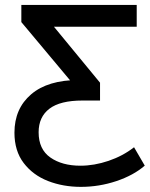

<svg xmlns="http://www.w3.org/2000/svg" viewBox="-20 -550 601 771"><path d="M38 -17.1Q38 -114 105.2 -171.4Q172.4 -228.7 295.9 -228.7H326.6L286.9 -196.9L65.7 -461.3V-530.3H529V-442.7H145.7L164 -482.3L381.7 -217.9V-146.3H311.1Q221.6 -146.3 178.4 -113.4Q135.1 -80.4 135.1 -18.9Q135.1 49.6 182.3 82.5Q229.4 115.4 303 115.4Q358.3 115.4 415.9 95.9Q473.4 76.4 518.3 41.3L561.3 115.1Q516.3 154.1 447.1 177.3Q377.9 200.4 304.9 200.4Q233.4 200.4 172.9 176.9Q112.3 153.3 75.1 104.6Q38 55.9 38 -17.1Z"/></svg>

Font: iiserrat Thin
Style: Regular
Weight: 100
Designer: Akira Ohta
Foundry: Akira Ohta
Version: Version 1.200;Glyphs 3.3.1 (3343)